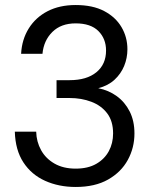

<svg xmlns="http://www.w3.org/2000/svg" viewBox="-20 -732 597 764"><path d="M281 12Q214 12 159.5 -12.5Q105 -37 73 -86Q41 -135 39 -208H124Q125 -168 143.5 -134.5Q162 -101 197 -81Q232 -61 281 -61Q330 -61 363 -80Q396 -99 413 -130.5Q430 -162 430 -201Q430 -250 406.5 -281Q383 -312 343.5 -327Q304 -342 257 -342H205V-413H257Q325 -413 363.5 -444.5Q402 -476 402 -531Q402 -578 371.5 -608.5Q341 -639 281 -639Q223 -639 188.5 -605Q154 -571 149 -518H64Q67 -575 94.5 -619Q122 -663 169.5 -687.5Q217 -712 281 -712Q349 -712 394.5 -688Q440 -664 463.5 -624Q487 -584 487 -536Q487 -501 474 -469.5Q461 -438 435.5 -414.5Q410 -391 371 -381Q412 -373 444.5 -349.5Q477 -326 496 -288.5Q515 -251 515 -201Q515 -144 488.5 -95.5Q462 -47 410 -17.5Q358 12 281 12Z"/></svg>

Font: DM Sans 36pt
Style: Regular
Weight: 400
Designer: Colophon Foundry, Jonny Pinhorn
Foundry: Colophon Foundry
Version: Version 4.004;gftools[0.9.30]